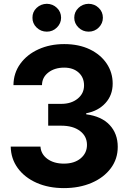

<svg xmlns="http://www.w3.org/2000/svg" viewBox="-20 -966 667 996"><path d="M311.5 9.8Q231.9 9.8 169.9 -17.6Q107.4 -45.4 72 -94.2Q36.6 -143.1 35.6 -205.6H189.9Q192.4 -166.5 225.8 -141.8Q259.3 -117.2 311.5 -117.2Q365.7 -117.2 398.4 -144.5Q431.2 -171.9 431.2 -214.4Q431.2 -259.3 395 -286.6Q358.9 -314 297.9 -314H230V-427.2H297.9Q349.6 -427.2 382.8 -454.1Q416 -481 416 -522.9Q416 -564.5 387.7 -589.8Q359.4 -615.2 313 -615.2Q263.7 -615.2 231 -590.1Q198.2 -564.9 197.8 -524.4H49.8Q50.3 -586.9 85.4 -635.3Q120.6 -683.6 179.9 -710.4Q239.3 -737.3 313.5 -737.3Q388.7 -737.3 445.8 -710Q502.4 -682.6 533.4 -636.2Q564.5 -589.8 564.5 -532.2Q564.5 -472.2 526.9 -431.2Q489.3 -390.1 427.2 -378.4V-373Q506.3 -362.8 548.6 -317.9Q590.8 -272.9 590.8 -204.1Q590.8 -141.6 555.2 -93.8Q519 -44.9 455.6 -17.6Q392.1 9.8 311.5 9.8ZM223.1 -801.8Q191.9 -801.8 169.9 -823.2Q147.9 -844.7 148.4 -874Q147.9 -904.3 169.9 -925Q191.9 -945.8 223.1 -946.3Q253.9 -945.8 275.4 -925Q296.9 -904.3 296.9 -874Q296.9 -844.7 275.1 -823.2Q253.4 -801.8 223.1 -801.8ZM365.2 -874Q365.2 -904.3 387 -925Q408.7 -945.8 439.9 -946.3Q470.7 -945.8 492.2 -925Q513.7 -904.3 513.7 -874Q513.7 -844.7 492.2 -823.2Q470.7 -801.8 439.9 -801.8Q409.2 -801.8 387.2 -823.2Q365.2 -844.7 365.2 -874Z"/></svg>

Font: Inter Tight Stencil
Style: Bold
Weight: 700
Designer: Rasmus Andersson
Foundry: rsms
Version: Version 3.004;Glyphs 3.1.2 (3151)